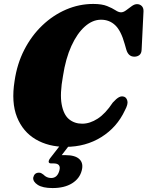

<svg xmlns="http://www.w3.org/2000/svg" viewBox="-20 -733 748 974"><path d="M610.5 -242Q622 -237.5 626.2 -221Q630.5 -204.5 613.5 -173Q573.5 -87 494 -37.5Q414.5 12 313 12Q226 12 161 -26.2Q96 -64.5 66.2 -139Q36.5 -213.5 54 -322.5Q66.5 -409 103.2 -480.5Q140 -552 194.5 -604Q249 -656 315.2 -684.5Q381.5 -713 453 -713Q497 -713 523.5 -702.2Q550 -691.5 565.8 -681Q581.5 -670.5 594 -670.5Q606 -670.5 619.8 -680.8Q633.5 -691 647.8 -701.5Q662 -712 675 -712Q689.5 -712 699 -702.5Q708.5 -693 708 -676L698.5 -482Q698 -462.5 687.5 -454Q677 -445.5 661.5 -445.5Q631.5 -445.5 621 -480.5L612.5 -510Q594 -577 564.5 -605Q535 -633 492.5 -633Q449.5 -633 410.5 -598.5Q371.5 -564 342.2 -500Q313 -436 299.5 -347.5Q283 -257 292.8 -204Q302.5 -151 330.2 -128.2Q358 -105.5 397 -105.5Q436 -105.5 475.5 -131Q515 -156.5 552 -212.5Q570.5 -233 583.8 -240Q597 -247 610.5 -242ZM294 -7H340L293 54Q301.5 54 312 54Q362 54 383.2 74.8Q404.5 95.5 394.5 132.5Q384 173 345.5 197Q307 221 246.5 221Q196.5 221 171.5 204.8Q146.5 188.5 148.5 168Q154 143.5 176.5 143Q184 142.5 189.2 145.5Q194.5 148.5 200 152.5Q216.5 170 239.5 170Q271.5 170 281.5 131Q290.5 96 252 96H240Q228 96 227 88.5Q226 81 234.5 69.5Z"/></svg>

Font: Fraunces 72pt S050 Black
Style: Italic
Weight: 900
Italic angle: -16°
Version: Version 1.000; ttfautohint (v1.8.3)